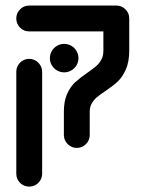

<svg xmlns="http://www.w3.org/2000/svg" viewBox="-20 -539 536 707"><path d="M215.2 -42.2V-127.8Q215.2 -166.7 227.2 -193.3Q239.3 -220 256.3 -235.7Q273.3 -251.5 300.7 -270.4Q321.5 -284.8 333.3 -294.8Q345.2 -304.8 353 -319.1Q360.7 -333.3 360.7 -353V-471.1Q360.7 -484.1 367.2 -495Q373.7 -505.9 384.6 -512.2Q395.6 -518.5 408.5 -518.5Q428.1 -518.5 442 -504.6Q455.9 -490.7 455.9 -471.1V-353Q455.9 -311.5 443.3 -283.1Q430.7 -254.8 413 -238.3Q395.2 -221.9 367 -203Q347.4 -190 336.3 -180.6Q325.2 -171.1 317.8 -158Q310.4 -144.8 310.4 -127.8V-42.2Q310.4 -29.3 304.1 -18.3Q297.8 -7.4 286.9 -0.9Q275.9 5.6 263 5.6Q250 5.6 239.1 -0.9Q228.1 -7.4 221.7 -18.3Q215.2 -29.3 215.2 -42.2ZM40 100.4V-274.4Q40 -287.4 46.3 -298.3Q52.6 -309.3 63.5 -315.7Q74.4 -322.2 87.4 -322.2Q100.4 -322.2 111.3 -315.7Q122.2 -309.3 128.7 -298.3Q135.2 -287.4 135.2 -274.4V100.4Q135.2 113.3 128.7 124.4Q122.2 135.6 111.3 141.9Q100.4 148.1 87.4 148.1Q67.8 148.1 53.9 134.3Q40 120.4 40 100.4ZM40 -471.1Q40 -490.7 53.9 -504.6Q67.8 -518.5 87.4 -518.5H407.8Q420.7 -518.5 431.7 -512.2Q442.6 -505.9 449.1 -495Q455.6 -484.1 455.6 -471.1Q455.6 -458.1 449.1 -447Q442.6 -435.9 431.7 -429.6Q420.7 -423.3 407.8 -423.3H87.4Q67.8 -423.3 53.9 -437.2Q40 -451.1 40 -471.1ZM163.7 -324.8Q163.7 -338.9 170.7 -351.1Q177.8 -363.3 190 -370.4Q202.2 -377.4 216.3 -377.4Q230.4 -377.4 242.6 -370.4Q254.8 -363.3 261.9 -351.1Q268.9 -338.9 268.9 -324.8Q268.9 -310.7 261.9 -298.7Q254.8 -286.7 242.6 -279.6Q230.4 -272.6 216.3 -272.6Q202.2 -272.6 190 -279.6Q177.8 -286.7 170.7 -298.7Q163.7 -310.7 163.7 -324.8Z"/></svg>

Font: 26F Galaxy Hebrew Extra Bold
Style: Regular
Weight: 800
Designer: C₂₉H₂₅N₃O₅
Version: Version 1.000